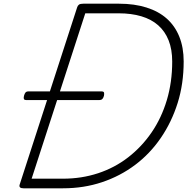

<svg xmlns="http://www.w3.org/2000/svg" viewBox="-20 -1018 1013 1038"><path d="M107 0Q81 0 86 -19L397 -978Q400 -988 407 -993Q414 -998 430 -998H624Q706 -998 771.5 -977.5Q837 -957 881.5 -917.5Q926 -878 949.5 -819.5Q973 -761 973 -686Q973 -565 940.5 -461.5Q908 -358 849.5 -272.5Q791 -187 710.5 -126.5Q630 -66 531.5 -33Q433 0 321 0ZM151 -52H321Q421 -52 510.5 -81.5Q600 -111 673 -167.5Q746 -224 799.5 -302Q853 -380 882 -477Q911 -574 911 -685Q911 -751 891.5 -800Q872 -849 835 -881.5Q798 -914 744 -930Q690 -946 622 -946H441ZM123 -477Q111 -477 109 -483.5Q107 -490 110 -501Q113 -512 118 -518Q123 -524 136 -524H527Q541 -524 542.5 -517Q544 -510 542 -500Q539 -489 533.5 -483Q528 -477 515 -477Z"/></svg>

Font: Playwrite US Trad ExtraLight
Style: Regular
Weight: 250
Designer: Veronika Burian, José Scaglione
Foundry: TypeTogether
Version: Version 1.003